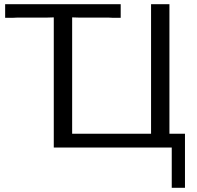

<svg xmlns="http://www.w3.org/2000/svg" viewBox="-20 -714 952 929"><path d="M4.9 -627.9V-693.8H564V-627.9H524.9L503.9 -628.9H361.8L329.1 -629.9V-66.9H710.9V-693.8H799.8V-66.9H875V194.8H811V0H240.2V-629.9L207 -628.9H64.9L43 -627.9Z"/></svg>

Font: CMU Sans Serif
Style: Medium
Weight: 500
Version: Version 0.7.0